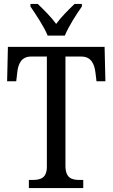

<svg xmlns="http://www.w3.org/2000/svg" viewBox="-20 -951 570 971"><path d="M221 -771H308C326 -816 367 -880 394 -918V-931H357C326 -901 290 -866 264 -830C238 -866 202 -901 171 -931H134V-918C160 -880 203 -816 221 -771ZM126 0H401V-41H383C343 -41 311 -50 311 -113V-665H391C442 -665 458 -626 463 -582L468 -540H513L509 -714H20L16 -540H62L67 -582C71 -626 87 -665 137 -665H217V-108C217 -49 183 -41 144 -41H126Z"/></svg>

Font: Noto Serif Lao Condensed
Style: Regular
Weight: 400
Width: 3
Designer: Monotype Design Team
Foundry: Monotype Imaging Inc.
Version: Version 2.003